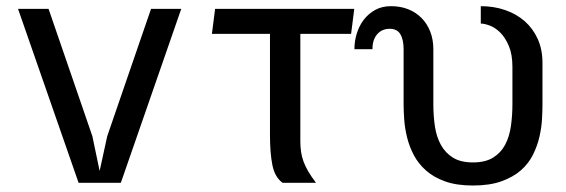

<svg xmlns="http://www.w3.org/2000/svg" viewBox="-20 -578 1790 607"><path d="M228.5 0 37 -550H133.5L272 -147.5L295 -37.5L319 -147.5L457.5 -550H553L362 0Z M929.5 -471V-132.5Q929.5 -113.5 931.8 -98Q934 -82.5 939.5 -67.5Q945 -52.5 954.5 -36.2Q964 -20 979 0H873.5Q849 -17.5 841.2 -55.8Q833.5 -94 833.5 -151.5V-471H650L660 -550H1100L1090 -471Z M1350 -248.5Q1350 -211.5 1355 -178.2Q1360 -145 1374 -119.8Q1388 -94.5 1412.2 -79.5Q1436.5 -64.5 1475 -64.5Q1514.5 -64.5 1539 -79.8Q1563.5 -95 1577 -120.5Q1590.5 -146 1595.2 -179.2Q1600 -212.5 1600 -248.5V-366Q1600 -406 1588.8 -432.5Q1577.5 -459 1561.8 -474.8Q1546 -490.5 1528.8 -497Q1511.5 -503.5 1500 -503.5V-558.5Q1541.5 -558.5 1577 -546.2Q1612.5 -534 1638.8 -511Q1665 -488 1680 -454.8Q1695 -421.5 1695 -379.5V-247.5Q1695 -227.5 1693.5 -201Q1692 -174.5 1685.5 -146Q1679 -117.5 1665.5 -89.8Q1652 -62 1627.5 -40.2Q1603 -18.5 1565.8 -5Q1528.5 8.5 1475 8.5Q1423.5 8.5 1387.2 -4.5Q1351 -17.5 1326.8 -39Q1302.5 -60.5 1288.2 -87.8Q1274 -115 1267 -143.5Q1260 -172 1258 -199.2Q1256 -226.5 1256 -247.5V-422.5Q1256 -452.5 1245.8 -469.8Q1235.5 -487 1212 -487Q1187.5 -487 1172.5 -469.8Q1157.5 -452.5 1157.5 -422.5H1100.5Q1100.5 -448 1108 -472.2Q1115.5 -496.5 1130.2 -515.8Q1145 -535 1166.5 -546.8Q1188 -558.5 1216 -558.5Q1246 -558.5 1270.5 -548.8Q1295 -539 1312.8 -521Q1330.5 -503 1340.2 -478Q1350 -453 1350 -422.5Z"/></svg>

Font: B612
Style: Regular
Weight: 400
Designer: Nicolas Chauveau, Thomas Paillot, Jonathan Favre-Lamarine, Jean-Luc Vinot
Foundry: AIRBUS
Version: Version 1.008